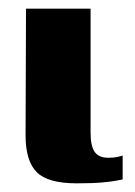

<svg xmlns="http://www.w3.org/2000/svg" viewBox="-20 -419 311 443"><path d="M157 4Q90 4 64.5 -22Q39 -48 39 -107L40 -399H189V-113Q189 -82 198.5 -68.5Q208 -55 230 -55Q243 -55 251.5 -57Q260 -59 263 -60V-5Q258 -4 247.5 -2Q237 0 215.5 2Q194 4 157 4Z"/></svg>

Font: Genos Thin
Style: Bold
Weight: 700
Version: Version 1.010